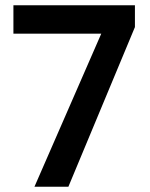

<svg xmlns="http://www.w3.org/2000/svg" viewBox="-20 -803 569 730"><path d="M111 -93H240L493 -700V-783H31V-675H365Z"/></svg>

Font: Noto Sans Kannada UI SemiCondensed SemiBold
Style: Regular
Weight: 600
Width: 4
Designer: Jelle Bosma - Monotype Design Team
Foundry: Monotype Imaging Inc.
Version: Version 2.006